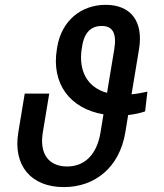

<svg xmlns="http://www.w3.org/2000/svg" viewBox="-20 -757 674 787"><path d="M574.9 -300.4 584.2 -381.4C564.3 -376.8 541.5 -372.5 519.2 -370.4L549.7 -554.3C569.2 -670.8 514.9 -737.2 413.4 -737.2C313.2 -737.2 233 -673.3 214.5 -564.3L213.1 -555C190 -415.1 265.6 -312.1 404.1 -288.4L392 -214.1C376.8 -121.1 325.3 -74.6 255.3 -74.6C178.6 -74.6 141 -127.8 155.5 -214.1L181.8 -373.2H81.3L55 -214.1C32.7 -78.8 106.9 9.9 241.5 9.9C369.3 9.9 469.8 -70.7 493.6 -214.1L505.3 -285.5C529.1 -288 553.3 -293 574.9 -300.4ZM314.6 -554.3 316.4 -565C325.3 -628.6 357.6 -650.6 397 -650.6C440 -650.6 459.5 -622.9 448.5 -555.8L418.7 -376.4C336.6 -398.8 302.2 -468 314.6 -554.3Z"/></svg>

Font: Margiela Sans Text
Style: Italic
Weight: 400
Italic angle: -9.39999°
Designer: Stefan Endress, Andreas Faust
Version: Version 1.100;FEAKit 1.0